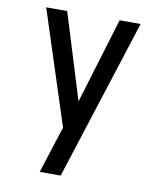

<svg xmlns="http://www.w3.org/2000/svg" viewBox="-83 -585 714 865"><g transform="rotate(10 274.0 -152.5)"><path d="M158 215Q169 180 180.5 145Q192 110 203 74L227 1L58 -520H154L275 -128L394 -520H490L254 215Z"/></g></svg>

Font: Iosevka Semi-Condensed Medium
Style: Regular
Weight: 500
Monospace: yes
Designer: Belleve Invis
Foundry: Belleve Invis
Version: Version 27.3.5